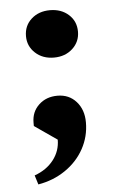

<svg xmlns="http://www.w3.org/2000/svg" viewBox="-47 -481 396 662"><g transform="rotate(-5 151.0 -149.5)"><path d="M59 148 49 116Q91 101 115 70Q139 39 139 0L61 -54V-66Q61 -103 86.5 -127Q112 -151 151 -151Q191 -151 216 -123Q241 -95 241 -51Q241 -2 218 40Q195 82 153.5 110.5Q112 139 59 148ZM151 -283Q112 -283 86.5 -306.5Q61 -330 61 -365Q61 -401 86.5 -424Q112 -447 151 -447Q190 -447 215.5 -424Q241 -401 241 -365Q241 -330 215.5 -306.5Q190 -283 151 -283Z"/></g></svg>

Font: Platypi Light Medium
Style: Regular
Weight: 500
Version: Version 1.200